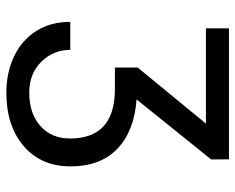

<svg xmlns="http://www.w3.org/2000/svg" viewBox="-90 -478 761 622"><g transform="rotate(90 291.0 -167.5)"><path d="M380.9 -453.6H72.3V-528.3H496.6L497.1 -470.7L302.7 -229Q406.2 -221.2 462.9 -166.3Q519.5 -111.3 519.5 -15.1Q519.5 80.1 454.1 136.5Q388.7 192.9 280.3 192.9Q215.8 192.9 163.3 168Q110.8 143.1 81.1 96.4Q51.3 49.8 51.3 -14.2H142.1Q142.1 41 180.7 79.8Q219.2 118.7 280.3 118.7Q349.1 118.7 389.2 82.3Q429.2 45.9 429.2 -13.2Q429.2 -154.8 277.3 -158.7H199.2V-232.4Z"/></g></svg>

Font: Roboto-o
Style: o-Regular
Weight: 400
Designer: Google
Version: Version 2.134; 2016; ttfautohint (v1.6)